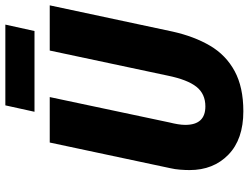

<svg xmlns="http://www.w3.org/2000/svg" viewBox="-126 -794 930 718"><g transform="rotate(-90 339.0 -435.0)"><path d="M282 10Q177 10 119.5 -46Q62 -102 62 -191Q62 -207 63.5 -226.5Q65 -246 69 -263L165 -714H335L240 -266Q236 -250 233.5 -235Q231 -220 231 -207Q231 -132 300 -132Q347 -132 373.5 -165.5Q400 -199 415 -272L509 -714H678L580 -255Q562 -174 527 -114.5Q492 -55 432 -22.5Q372 10 282 10ZM280 -771 304 -880H606L582 -771Z"/></g></svg>

Font: Noto Sans Disp ExtBd
Style: Italic
Weight: 800
Italic angle: -12°
Designer: Monotype Design Team
Foundry: Monotype Imaging Inc.
Version: Version 2.000;GOOG;noto-source:20170915:90ef993387c0